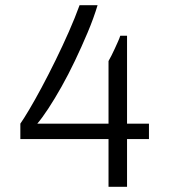

<svg xmlns="http://www.w3.org/2000/svg" viewBox="-20 -716 655 736"><path d="M396 0V-183H58V-242Q70 -259 91.5 -295Q113 -331 139.5 -380.5Q166 -430 193 -485Q220 -540 244 -594.5Q268 -649 285 -696H354Q339 -646 316 -591.5Q293 -537 267.5 -483.5Q242 -430 215.5 -383Q189 -336 165 -299.5Q141 -263 123 -242H396V-482Q401 -491 407.5 -503.5Q414 -516 420 -529.5Q426 -543 432 -556Q438 -569 441 -579H467V-242H551V-183H467V0Z"/></svg>

Font: Chivo ExtraLight
Style: Regular
Weight: 250
Designer: Hector Gatti
Foundry: Omnibus-Type
Version: Version 2.002